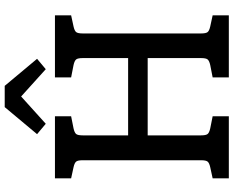

<svg xmlns="http://www.w3.org/2000/svg" viewBox="-106 -862 968 795"><g transform="rotate(-90 377.5 -464.0)"><path d="M637 -605V-115Q637 -95 642.5 -88Q648 -81 666 -77L712 -67V0H455V-67L506 -77Q524 -81 529.5 -88Q535 -95 535 -115V-336H215V-115Q215 -95 220.5 -88Q226 -81 244 -77L294 -67V0H37V-67L83 -77Q101 -81 106.5 -88Q112 -95 112 -115V-605Q112 -625 106.5 -632Q101 -639 83 -643L37 -653V-720H294V-653L244 -643Q226 -639 220.5 -632Q215 -625 215 -605V-417H535V-605Q535 -625 529.5 -632Q524 -639 506 -643L455 -653V-720H712V-653L666 -643Q648 -639 642.5 -632Q637 -625 637 -605ZM489 -758 376 -860 263 -758 220 -794 332 -928H420L532 -794Z"/></g></svg>

Font: Enriqueta Medium
Style: Regular
Weight: 500
Designer: Viviana Monsalve, Gustavo Ibarra
Foundry: 72Puntos
Version: Version 2.000